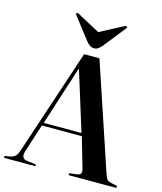

<svg xmlns="http://www.w3.org/2000/svg" viewBox="-140 -1061 977 1160"><g transform="rotate(15 348.5 -481.0)"><path d="M-3 0V-12L33 -18Q51 -22 62 -31.5Q73 -41 84 -74L302 -730H398L618 -73Q627 -45 635 -34.5Q643 -24 666 -20L700 -13V0H401V-12L449 -18Q469 -21 473 -32Q477 -43 469 -69L417 -248H167L111 -74Q94 -22 138 -18L193 -11V0ZM174 -266H410L295 -636H293ZM350 -780Q336 -780 325 -787Q314 -794 300 -811L191 -952L199 -962L350 -881L503 -962L512 -952L396 -806Q386 -795 375.5 -787.5Q365 -780 350 -780Z"/></g></svg>

Font: Literata 72pt SemiBold
Style: Regular
Weight: 600
Designer: Latin by Veronika Burian and Jose Scaglione. Greek by Irene Vlachou. Cyrillic by Vera Evstafieva.
Foundry: TypeTogether
Version: Version 3.002